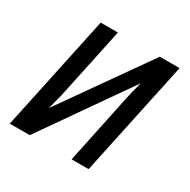

<svg xmlns="http://www.w3.org/2000/svg" viewBox="-127 -655 765 774"><g transform="rotate(30 255.5 -268.0)"><path d="M128 -536H208L142 -225Q139 -207 130 -174.5Q121 -142 119 -133L403 -536H495L381 0H302L367 -310Q375 -350 390 -405L107 0H14Z"/></g></svg>

Font: Noto Sans UI Narrow
Style: Italic
Weight: 400
Width: 4
Italic angle: -12°
Designer: Monotype Design Team
Foundry: Monotype Imaging Inc.
Version: Version 1.001